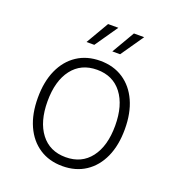

<svg xmlns="http://www.w3.org/2000/svg" viewBox="-134 -832 867 950"><g transform="rotate(20 300.0 -357.0)"><path d="M300 12Q230 12 178.5 -22Q127 -56 99 -118Q71 -180 71 -265Q71 -350 99 -412Q127 -474 178.5 -508Q230 -542 300 -542Q370 -542 421.5 -508Q473 -474 501 -412Q529 -350 529 -265Q529 -180 501 -118Q473 -56 421.5 -22Q370 12 300 12ZM300 -35Q384 -35 431 -96.5Q478 -158 478 -265Q478 -372 431 -433.5Q384 -495 300 -495Q216 -495 169 -433.5Q122 -372 122 -265Q122 -158 169 -96.5Q216 -35 300 -35ZM203 -606 273 -726H327L244 -606ZM339 -606 409 -726H463L380 -606Z"/></g></svg>

Font: Geist Mono ExtraLight
Style: Regular
Weight: 200
Monospace: yes
Designer: Basement.studio, Andrés Briganti, Mateo Zaragoza
Foundry: Basement.studio, Vercel, Andrés Briganti, Guido Ferreyra, Mateo Zaragoza
Version: Version 1.500; ttfautohint (v1.8.4.7-5d5b)